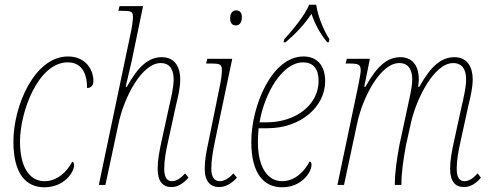

<svg xmlns="http://www.w3.org/2000/svg" viewBox="-20 -786 2087 816"><path d="M169 10C251 10 295 -52 295 -85C295 -92 292 -98 287 -99C264 -55 223 -16 169 -16C108 -16 65 -72 65 -184C65 -311 142 -521 268 -521C321 -521 350 -483 350 -412C367 -412 377 -423 377 -442C377 -492 342 -546 269 -546C127 -546 37 -337 37 -184C37 -49 89 10 169 10Z M709 9C735 9 759 -6 781 -31L767 -49C749 -30 731 -16 711 -16C690 -16 678 -31 678 -69C678 -105 685 -144 695 -188L728 -339C735 -368 746 -411 746 -449C746 -498 725 -543 668 -543C613 -543 569 -507 519 -417H514C523 -454 532 -492 540 -528L588 -760H488L483 -740H496C541 -740 545 -737 545 -711C545 -703 542 -676 537 -653L400 0H428L484 -262C507 -371 582 -518 663 -518C708 -518 718 -480 718 -449C718 -414 706 -364 700 -339L667 -188C657 -142 650 -105 650 -69C650 -13 673 9 709 9Z M983 -678C996 -678 1008 -688 1008 -713C1008 -733 998 -742 984 -742C967 -742 958 -728 958 -707C958 -687 968 -678 983 -678ZM911 9C938 9 965 -6 987 -31L972 -49C955 -30 934 -16 914 -16C893 -16 878 -31 878 -69C878 -105 885 -144 894 -188L967 -536H861L856 -516H876C918 -516 923 -512 923 -485C923 -474 920 -448 916 -429L867 -188C857 -142 850 -105 850 -69C850 -13 876 9 911 9Z M1188 -619 1185 -606H1193C1241 -646 1276 -686 1304 -727C1317 -687 1340 -643 1371 -606H1377L1380 -619C1353 -662 1330 -720 1324 -766H1294C1274 -719 1231 -667 1188 -619ZM1179 10C1261 10 1304 -53 1304 -86C1304 -94 1301 -99 1296 -100C1273 -56 1233 -16 1179 -16C1118 -16 1076 -74 1076 -183C1076 -198 1078 -227 1079 -241H1117C1259 -241 1362 -333 1362 -441C1362 -507 1328 -546 1270 -546C1134 -546 1048 -334 1048 -183C1048 -50 1100 10 1179 10ZM1112 -266H1083C1104 -390 1180 -521 1268 -521C1310 -521 1334 -495 1334 -442C1334 -341 1238 -266 1112 -266Z M1952 9C1979 9 2003 -6 2024 -31L2010 -49C1992 -30 1975 -16 1954 -16C1933 -16 1921 -31 1921 -69C1921 -105 1928 -144 1938 -188L1971 -339C1978 -368 1989 -411 1989 -449C1989 -498 1968 -543 1911 -543C1857 -543 1812 -507 1762 -417H1757C1759 -428 1760 -439 1760 -449C1760 -498 1739 -543 1682 -543C1627 -543 1583 -507 1533 -417H1528L1552 -536H1454L1449 -516H1463C1505 -516 1513 -512 1513 -485C1513 -474 1507 -448 1504 -429L1414 0H1442L1498 -262C1521 -371 1596 -518 1677 -518C1722 -518 1732 -480 1732 -449C1732 -414 1719 -364 1714 -339L1677 -167C1666 -105 1658 -54 1658 0H1686C1686 -54 1694 -105 1705 -167L1727 -266C1750 -367 1825 -518 1906 -518C1951 -518 1961 -480 1961 -449C1961 -414 1949 -364 1943 -339L1910 -188C1900 -142 1893 -105 1893 -69C1893 -13 1916 9 1952 9Z"/></svg>

Font: Noto Serif Condensed Thin
Style: Italic
Weight: 100
Width: 3
Italic angle: -12°
Designer: Monotype Design Team
Foundry: Monotype Imaging Inc.
Version: Version 2.013